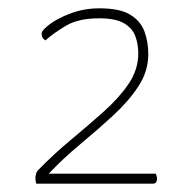

<svg xmlns="http://www.w3.org/2000/svg" viewBox="-20 -730 462 461"><path d="M67 -289Q66 -293 65.5 -296Q65 -299 65 -302Q65 -307 66.5 -312.5Q68 -318 72 -322Q109 -360 150.5 -394.5Q192 -429 229 -462Q266 -495 289 -529Q312 -563 312 -602Q312 -624 305 -643Q298 -662 278 -674Q258 -686 218 -686Q168 -686 138 -668Q108 -650 89 -633Q83 -637 81.5 -641Q80 -645 80 -650Q80 -657 99 -671.5Q118 -686 150 -698Q182 -710 219 -710Q268 -710 293 -694.5Q318 -679 327 -654Q336 -629 336 -600Q336 -559 312.5 -523Q289 -487 251.5 -452.5Q214 -418 173 -384Q132 -350 97 -313H354Q357 -307 357 -301Q357 -289 347 -289Z"/></svg>

Font: Yanone Kaffeesatz ExtraLight ExtraLight
Style: Regular
Weight: 250
Version: Version 2.003